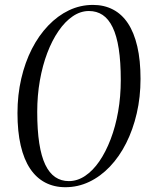

<svg xmlns="http://www.w3.org/2000/svg" viewBox="-20 -772 627 802"><path d="M253 10Q206 10 168.8 -9.5Q131.5 -29 105.8 -67.5Q80 -106 66.5 -164.2Q53 -222.5 53 -299.5Q53 -375.5 68.8 -443.5Q84.5 -511.5 113.2 -567.8Q142 -624 181.5 -665.2Q221 -706.5 268.2 -729Q315.5 -751.5 368.5 -751.5Q415 -751.5 452 -732.2Q489 -713 514.5 -674.5Q540 -636 553.5 -578Q567 -520 567 -442.5Q567 -366.5 551.2 -298.5Q535.5 -230.5 507 -174Q478.5 -117.5 439.2 -76.2Q400 -35 352.8 -12.5Q305.5 10 253 10ZM267.5 -15.5Q303 -15.5 335.5 -37.2Q368 -59 395 -98.2Q422 -137.5 442.2 -190.5Q462.5 -243.5 473.5 -306.2Q484.5 -369 484.5 -437Q484.5 -513.5 476 -568.2Q467.5 -623 450.5 -658Q433.5 -693 408.8 -709.5Q384 -726 351.5 -726Q316.5 -726 284.2 -704.2Q252 -682.5 224.8 -643Q197.5 -603.5 177.5 -550.8Q157.5 -498 146.5 -435.5Q135.5 -373 135.5 -305Q135.5 -228.5 144 -173.8Q152.5 -119 169.2 -84Q186 -49 210.8 -32.2Q235.5 -15.5 267.5 -15.5Z"/></svg>

Font: Merriweather 144pt Light
Style: Italic
Weight: 300
Italic angle: -7.8°
Version: Version 2.101